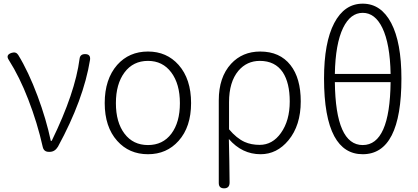

<svg xmlns="http://www.w3.org/2000/svg" viewBox="-20 -828 2280 1047"><path d="M246 0Q219 0 213 -27Q184 -157 134 -286Q87 -408 28 -501Q9 -529 44 -540Q67 -547 79 -529Q135 -438 185 -304Q232 -178 257 -60H262Q390 -322 414 -508Q417 -533 444 -533Q475 -533 471 -502Q436 -285 296 -28Q279 0 251 0Z M787 13Q684 13 619 -60Q551 -136 551 -266Q551 -396 619 -474Q684 -547 787 -547Q889 -547 954 -474Q1022 -397 1022 -266Q1022 -136 954 -60Q889 13 787 13ZM787 -37Q868 -37 914.5 -99Q961 -161 961 -265.5Q961 -370 914 -433Q867 -496 787 -496Q706 -496 659 -433Q612 -370 612 -265.5Q612 -161 659 -99Q706 -37 787 -37Z M1202 199Q1173 199 1173 170V-41V-281Q1173 -407 1240 -480Q1302 -547 1399 -547Q1506 -547 1564 -473Q1620 -402 1620 -275Q1620 -144 1553 -63Q1490 13 1401 13Q1300 13 1228 -70Q1231 49 1232 167Q1232 199 1202 199ZM1396 -38Q1466 -38 1512 -103Q1560 -170 1560 -275Q1560 -376 1522 -434Q1480 -496 1397 -496Q1326 -496 1280 -442Q1229 -381 1229 -271V-197V-123Q1270 -74 1314 -54Q1350 -38 1396 -38Z M1958 13Q1856 13 1803 -85Q1747 -189 1747 -400Q1747 -596 1802.5 -702Q1858 -808 1958 -808Q2058 -808 2113.5 -702Q2169 -596 2169 -400Q2169 13 1958 13ZM1958 -37Q2106 -37 2110 -380H1958H1806Q1810 -37 1958 -37ZM1806 -425H1958H2110Q2107 -589 2065 -676Q2025 -758 1958 -758Q1891 -758 1851 -676Q1809 -589 1806 -425Z"/></svg>

Font: GenSenRounded TW L
Style: Regular
Weight: 300
Version: Version 1.501;PS 1;hotconv 16.6.51;makeotf.lib2.5.65220